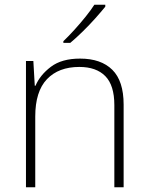

<svg xmlns="http://www.w3.org/2000/svg" viewBox="-20 -786 622 806"><path d="M316 -540Q404 -540 451.5 -493Q499 -446 499 -347V0H460V-345Q460 -428 422 -466.5Q384 -505 313 -505Q226 -505 177 -453.5Q128 -402 128 -297V0H89V-530H120L126 -426H129Q148 -471 193.5 -505.5Q239 -540 316 -540ZM422 -758Q405 -737 380.5 -709.5Q356 -682 328 -654.5Q300 -627 275 -606H246V-613Q267 -633 292 -660.5Q317 -688 339.5 -716Q362 -744 376 -766H422Z"/></svg>

Font: Noto Sans Bengali UI ExtraLight
Style: Regular
Weight: 200
Designer: Jelle Bosma - Monotype Design Team
Foundry: Monotype Imaging Inc.
Version: Version 2.003; ttfautohint (v1.8.4.7-5d5b)